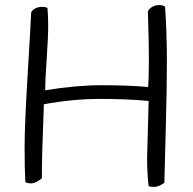

<svg xmlns="http://www.w3.org/2000/svg" viewBox="-20 -728 761 757"><path d="M563 -684Q578 -708 609 -708Q621 -708 631 -702Q638 -593 638 -487Q638 -381 633.5 -218Q629 -55 628 -7Q604 9 589 9Q574 9 566 6Q560 -47 560 -102L566 -330Q480 -338 374 -338Q268 -338 153 -317Q145 -119 145 -25Q120 -5 104.5 -5Q89 -5 80 -10Q77 -59 77 -148Q77 -237 89.5 -442.5Q102 -648 103 -680Q116 -701 148 -701Q158 -701 167 -697Q170 -669 170 -626Q170 -583 164 -494.5Q158 -406 158 -372Q279 -392 382 -392Q485 -392 564 -385Q567 -422 567 -494Q567 -566 563 -684Z"/></svg>

Font: Handlee
Style: Regular
Weight: 400
Designer: Joe Prince
Foundry: Joe Prince
Version: Version 1.001